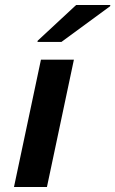

<svg xmlns="http://www.w3.org/2000/svg" viewBox="-20 -749 462 769"><path d="M36 0 144 -510H276L168 0ZM130 -581 131 -586 285 -729H422L421 -724L226 -581Z"/></svg>

Font: Saira Expanded SemiBold
Style: Italic
Weight: 600
Width: 7
Italic angle: -12°
Designer: Hector Gatti with collaboration of the Omnibus-Type team
Foundry: Omnibus-Type
Version: Version 1.101